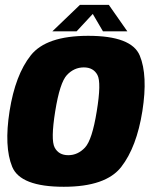

<svg xmlns="http://www.w3.org/2000/svg" viewBox="-20 -746 618 772"><path d="M236.5 5Q62 5 29 -75.5Q-4 -156 18.5 -299.5Q41.5 -445 103.8 -523.5Q166 -602 334.5 -602Q509 -602 542 -522.5Q575 -443 552.5 -299.5Q529.5 -154.5 467.5 -74.8Q405.5 5 236.5 5ZM254.5 -122Q293 -122 321.8 -152.8Q350.5 -183.5 369 -298.5Q388 -414 371.8 -444.5Q355.5 -475 317 -475Q278 -475 249.2 -444.5Q220.5 -414 202 -298.5Q183.5 -183.5 199.8 -152.8Q216 -122 254.5 -122ZM190.5 -620 301.5 -726.5H417.5L492 -620H394L353 -690L288 -620Z"/></svg>

Font: Anybody ExtraBold
Style: Italic
Weight: 800
Italic angle: -10°
Designer: Tyler Finck
Foundry: Etcetera Type Company
Version: Version 1.010; ttfautohint (v1.8.3) -l 8 -r 50 -G 200 -x 14 